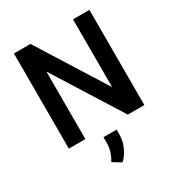

<svg xmlns="http://www.w3.org/2000/svg" viewBox="-220 -851 1150 1242"><g transform="rotate(-30 355.0 -230.5)"><path d="M72.3 0ZM636.2 0H512.7L195.8 -504.4V0H72.3V-710.9H195.8L513.7 -204.6V-710.9H636.2ZM328.6 250.5 266.1 212.9Q301.8 156.7 303.2 96.7V47.9H401.4V86.4Q400.9 131.8 380.6 177.2Q360.4 222.7 328.6 250.5Z"/></g></svg>

Font: Roboto Medium
Style: Regular
Weight: 500
Designer: Google
Version: Version 2.134; 2016; ttfautohint (v1.6)